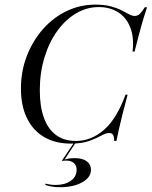

<svg xmlns="http://www.w3.org/2000/svg" viewBox="-20 -602 648 820"><path d="M282.3 11.3Q216.1 11.3 168.1 -16.9Q120.2 -45.2 94.8 -98Q69.4 -150.8 69.4 -223.4Q69.4 -297.6 94.4 -362.5Q119.4 -427.4 162.9 -477Q206.5 -526.6 264.1 -554.4Q321.8 -582.3 387.1 -582.3Q425.8 -582.3 452.8 -575Q479.8 -567.7 498.8 -558.1Q517.7 -548.4 531 -541.1Q544.4 -533.9 554.8 -533.9Q567.7 -533.9 577 -542.7Q586.3 -551.6 598.4 -571H608.1Q594.4 -530.6 581.5 -483.9Q568.5 -437.1 554.8 -381.5H546Q553.2 -441.1 536.7 -483.9Q520.2 -526.6 485.1 -549.2Q450 -571.8 401.6 -571.8Q350 -571.8 304 -544.4Q258.1 -516.9 223.4 -468.1Q188.7 -419.4 169.4 -354.8Q150 -290.3 150 -216.1Q150 -146.8 167.7 -98.4Q185.5 -50 219.8 -25Q254 0 304 0Q369.4 0 423.8 -47.2Q478.2 -94.4 516.1 -197.6H525Q511.3 -146 502 -109.3Q492.7 -72.6 487.1 -46.8Q481.5 -21 477.4 0H467.7Q467.7 -17.7 462.9 -25.8Q458.1 -33.9 446.8 -33.9Q432.3 -33.9 412.1 -22.6Q391.9 -11.3 360.9 0Q329.8 11.3 282.3 11.3ZM235.5 197.6Q217.7 197.6 201.2 194.8Q184.7 191.9 173.4 187.9L174.2 182.3Q181.5 183.9 192.3 185.9Q203.2 187.9 217.7 187.9Q257.3 187.9 282.3 170.2Q307.3 152.4 307.3 122.6Q307.3 104.8 295.6 94.4Q283.9 83.9 262.9 83.9Q258.1 83.9 252.8 84.3Q247.6 84.7 243.5 85.5L296 7.3H303.2L255.6 79.8Q261.3 77.4 272.2 75.4Q283.1 73.4 300 73.4Q332.3 73.4 350.4 86.7Q368.5 100 368.5 123.4Q368.5 155.6 331 176.6Q293.5 197.6 235.5 197.6Z"/></svg>

Font: Playfair 144pt Light
Style: Italic
Weight: 300
Italic angle: -15.6°
Designer: Claus Eggers Sørensen
Foundry: Claus Eggers Sørensen
Version: Version 2.001;gftools[0.9.30]